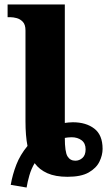

<svg xmlns="http://www.w3.org/2000/svg" viewBox="-20 -780 489 859"><path d="M28 47Q36 1 53 -43Q70 -87 103 -127Q94 -172 94 -238V-644Q94 -670 82 -682.5Q70 -695 54.5 -699Q39 -703 28 -703H14V-760H270V-230Q277 -231 286.5 -232Q296 -233 306 -233Q365 -233 402 -204.5Q439 -176 439 -114Q439 -86 425 -57Q411 -28 377 -8.5Q343 11 282 11Q228 11 192 -5Q156 -21 135 -50Q120 -25 111.5 4.5Q103 34 99 59ZM317 -61Q335 -61 349 -73.5Q363 -86 363 -112Q363 -139 345 -152.5Q327 -166 300 -166Q292 -166 283.5 -165Q275 -164 270 -163Q270 -100 282 -80.5Q294 -61 317 -61Z"/></svg>

Font: Noto Serif ExtraBold
Style: Regular
Weight: 800
Designer: Monotype Design Team
Foundry: Monotype Imaging Inc.
Version: Version 2.014